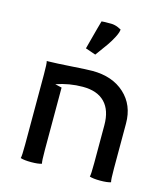

<svg xmlns="http://www.w3.org/2000/svg" viewBox="-95 -676 650 751"><g transform="rotate(15 230.0 -300.0)"><path d="M192.4 -483.4Q192.9 -485.4 200.7 -514.9Q208.5 -544.4 215.6 -570.8Q222.7 -597.2 224.1 -601.1Q227.1 -602.1 263.2 -602.1Q270 -602.1 277.6 -600.3Q285.2 -598.6 290 -596.4Q294.9 -594.2 299.3 -592Q303.7 -589.8 304.2 -589.8Q304.2 -578.6 293.7 -558.1Q283.2 -537.6 271 -520.3Q258.8 -502.9 246.6 -486.6Q234.4 -470.2 233.9 -469.2Q230.5 -470.2 211.9 -476.8Q193.4 -483.4 192.4 -483.4ZM60.1 -58.1V-341.8Q60.1 -387.2 57.1 -396H63.5Q95.2 -396.5 156.7 -400.6Q218.3 -404.8 240.2 -404.8Q321.3 -404.8 370.6 -359.6Q419.9 -314.5 419.9 -240.2V-58.1Q419.9 -11.7 422.9 -2.9Q408.2 2 379.9 2Q351.6 2 336.9 -2.9Q339.8 -11.7 339.8 -58.1V-211.9Q339.8 -272 309.3 -303.5Q278.8 -335 220.2 -335Q165.5 -335 112.8 -316.9Q117.2 -315.9 126.2 -313.7Q135.3 -311.5 140.1 -310.5V-58.1Q140.1 -11.7 143.1 -2.9Q128.4 2 100.1 2Q71.8 2 57.1 -2.9Q60.1 -11.7 60.1 -58.1Z"/></g></svg>

Font: Nikodecs
Style: Medium
Weight: 500
Version: Version 0.29